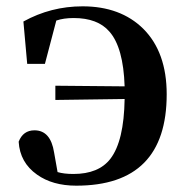

<svg xmlns="http://www.w3.org/2000/svg" viewBox="-20 -571 587 607"><path d="M54 -503Q141 -551 241 -551Q361 -551 433 -480Q507 -406 507 -273Q507 16 221 16Q146 16 97 -19Q43 -57 39 -123Q53 -159 89 -159Q140 -159 151 -89L162 -27Q182 -21 212 -21Q292 -21 329 -69Q372 -125 374 -258L155 -255V-300L374 -298Q370 -421 326 -471Q289 -514 213 -514Q181 -514 158 -506L122 -369H66Z"/></svg>

Font: Source Han Serif JP
Style: Bold
Weight: 700
Designer: Ryoko NISHIZUKA  (kana & ideographs); Frank Grießhammer (Latin, Greek & Cyrillic); Wenlong ZHANG  (bopomofo); Sandoll Co
Foundry: Adobe Systems Incorporated
Version: Version 1.000;PS 1;hotconv 16.6.53;makeotf.lib2.5.65590